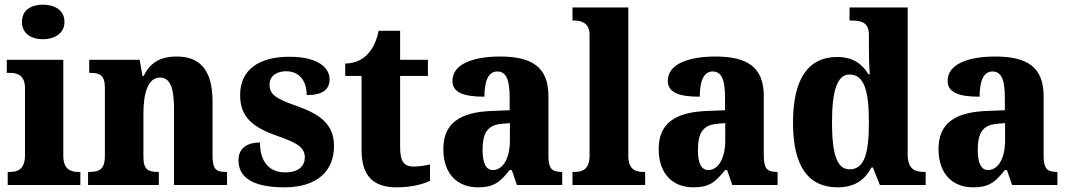

<svg xmlns="http://www.w3.org/2000/svg" viewBox="-20 -792 4574 822"><path d="M164 -624C213 -624 256 -649 256 -698C256 -749 213 -772 164 -772C113 -772 74 -749 74 -698C74 -649 113 -624 164 -624ZM13 0H324V-56H314C281 -56 251 -69 251 -125V-536H9V-480H25C57 -480 87 -467 87 -415V-127C87 -70 58 -56 24 -56H13Z M357 0H660V-56H656C615 -56 594 -65 594 -121V-306C594 -387 611 -460 665 -460C711 -460 725 -410 725 -325V0H952V-56H948C906 -56 890 -65 890 -126V-357C890 -492 836 -550 737 -550C663 -550 623 -522 595 -467H590L578 -536H362V-480H366C407 -480 429 -471 429 -416V-124C429 -65 403 -56 361 -56H357Z M1198 10C1337 10 1410 -59 1410 -167C1410 -263 1346 -304 1251 -338C1159 -370 1134 -388 1134 -430C1134 -467 1165 -487 1205 -487C1257 -487 1293 -451 1293 -385C1361 -385 1391 -408 1391 -453C1391 -501 1343 -549 1219 -549C1092 -549 1008 -496 1008 -385C1008 -289 1063 -246 1173 -208C1253 -180 1285 -160 1285 -118C1285 -83 1261 -54 1200 -54C1136 -54 1093 -96 1093 -182C1047 -182 1001 -164 1001 -106C1001 -40 1050 10 1198 10Z M1678 10C1750 10 1799 -7 1821 -18V-88C1801 -83 1776 -79 1751 -79C1707 -79 1693 -104 1693 -163V-467H1812V-536H1693V-660H1601C1592 -616 1576 -585 1558 -565C1540 -543 1506 -520 1458 -520V-467H1528V-149C1528 -31 1586 10 1678 10Z M2025 10C2094 10 2120 -11 2162 -64H2171L2193 0H2387V-56H2384C2341 -56 2328 -72 2328 -126V-380C2328 -505 2258 -550 2120 -550C2009 -550 1917 -519 1917 -446C1917 -397 1962 -378 2054 -378C2054 -446 2071 -486 2109 -486C2149 -486 2162 -447 2162 -374V-320L2086 -317C1947 -312 1878 -263 1878 -154C1878 -42 1944 10 2025 10ZM2090 -64C2060 -64 2046 -95 2046 -150C2046 -221 2066 -257 2129 -262L2163 -265V-191C2163 -115 2134 -64 2090 -64Z M2431 0H2742V-56H2732C2699 -56 2670 -69 2670 -125V-760H2431V-704H2442C2462 -704 2504 -697 2504 -645V-125C2504 -69 2475 -56 2442 -56H2431Z M2947 10C3016 10 3042 -11 3084 -64H3093L3115 0H3309V-56H3306C3263 -56 3250 -72 3250 -126V-380C3250 -505 3180 -550 3042 -550C2931 -550 2839 -519 2839 -446C2839 -397 2884 -378 2976 -378C2976 -446 2993 -486 3031 -486C3071 -486 3084 -447 3084 -374V-320L3008 -317C2869 -312 2800 -263 2800 -154C2800 -42 2866 10 2947 10ZM3012 -64C2982 -64 2968 -95 2968 -150C2968 -221 2988 -257 3051 -262L3085 -265V-191C3085 -115 3056 -64 3012 -64Z M3566 10C3639 10 3683 -22 3711 -75H3717L3747 0H3943V-56H3937C3892 -56 3866 -71 3866 -133V-760H3617V-704H3625C3666 -704 3700 -697 3700 -643V-590C3700 -553 3701 -507 3704 -474H3698C3672 -517 3633 -548 3564 -548C3444 -548 3375 -460 3375 -267C3375 -75 3444 10 3566 10ZM3617 -67C3563 -67 3542 -133 3542 -268C3542 -400 3563 -473 3617 -473C3681 -473 3700 -400 3700 -269C3700 -135 3681 -67 3617 -67Z M4145 10C4214 10 4240 -11 4282 -64H4291L4313 0H4507V-56H4504C4461 -56 4448 -72 4448 -126V-380C4448 -505 4378 -550 4240 -550C4129 -550 4037 -519 4037 -446C4037 -397 4082 -378 4174 -378C4174 -446 4191 -486 4229 -486C4269 -486 4282 -447 4282 -374V-320L4206 -317C4067 -312 3998 -263 3998 -154C3998 -42 4064 10 4145 10ZM4210 -64C4180 -64 4166 -95 4166 -150C4166 -221 4186 -257 4249 -262L4283 -265V-191C4283 -115 4254 -64 4210 -64Z"/></svg>

Font: Noto Serif Tamil SemiCondensed ExtraBold
Style: Italic
Weight: 800
Width: 4
Italic angle: -12°
Designer: Indian Type Foundry, Tom Grace, and the Monotype Design Team
Foundry: Monotype Imaging Inc.
Version: Version 2.003